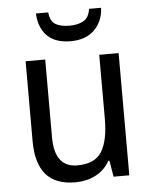

<svg xmlns="http://www.w3.org/2000/svg" viewBox="-53 -785 666 839"><g transform="rotate(-5 279.5 -365.0)"><path d="M481 -536V0H412L400 -71H395Q372 -30 332 -10Q292 10 245 10Q157 10 115 -39Q73 -88 73 -186V-536H159V-195Q159 -63 259 -63Q336 -63 366 -111.5Q396 -160 396 -255V-536ZM422 -740Q419 -680 381 -643Q343 -606 277 -606Q210 -606 174.5 -641.5Q139 -677 136 -740H190Q194 -701 216.5 -687.5Q239 -674 279 -674Q315 -674 339.5 -688Q364 -702 369 -740Z"/></g></svg>

Font: Noto Sans Kannada SemiCondensed
Style: Regular
Weight: 400
Width: 4
Designer: Jelle Bosma - Monotype Design Team
Foundry: Monotype Imaging Inc.
Version: Version 2.005; ttfautohint (v1.8.4.7-5d5b)